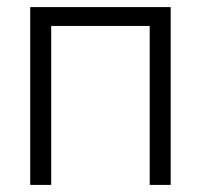

<svg xmlns="http://www.w3.org/2000/svg" viewBox="-20 -520 565 540"><path d="M65 -500H460V0H401V-447H124V0H65Z"/></svg>

Font: Titillium Web[RUS by Daymarius]
Style: Regular
Weight: 300
Designer: Cyrillization by Daymarius
Foundry: Cyrillization by Daymarius
Version: Version 1.002 September 12, 2018